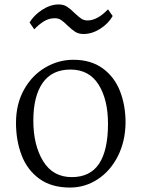

<svg xmlns="http://www.w3.org/2000/svg" viewBox="-20 -832 635 864"><path d="M52 0ZM545 -280Q544 -196 510.5 -129.5Q477 -63 420 -25.5Q363 12 295 12Q211 12 156.5 -28Q102 -68 77 -134Q52 -200 52 -279Q52 -364 88 -428.5Q124 -493 183.5 -528Q243 -563 310 -563Q389 -563 442 -524.5Q495 -486 520 -422Q545 -358 545 -280ZM130 -289Q130 -179 174 -107Q218 -35 303 -35Q386 -35 426 -95.5Q466 -156 466 -275Q466 -384 423.5 -451.5Q381 -519 297 -519Q214 -519 172 -459Q130 -399 130 -289ZM244 -812Q266 -812 281.5 -802Q297 -792 316 -773Q334 -756 346 -748Q358 -740 374 -740Q418 -740 466 -790L487 -760Q468 -726 431 -702.5Q394 -679 356 -679Q334 -679 319 -688.5Q304 -698 284 -717Q267 -734 255 -742Q243 -750 227 -750Q200 -750 177.5 -736Q155 -722 134 -700L113 -731Q133 -764 170 -788Q207 -812 244 -812Z"/></svg>

Font: Martel Light
Style: Regular
Weight: 300
Designer: Dan Reynolds
Foundry: Dan Reynolds
Version: Version 1.001; ttfautohint (v1.1) -l 5 -r 5 -G 72 -x 0 -D la